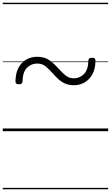

<svg xmlns="http://www.w3.org/2000/svg" viewBox="-20 -950 803 1390"><path d="M516 -333Q478 -333 450.5 -345.5Q423 -358 401.5 -378Q380 -398 361 -420Q334 -450 309.5 -470Q285 -490 248 -490Q208 -490 176.5 -460.5Q145 -431 143 -361Q143 -340 118 -340Q104 -340 98 -345Q92 -350 92 -362Q93 -421 114.5 -460.5Q136 -500 171.5 -519.5Q207 -539 248 -539Q304 -539 339 -513Q374 -487 403 -454Q430 -424 455 -403.5Q480 -383 516 -383Q556 -383 587 -413Q618 -443 620 -512Q620 -532 645 -532Q659 -532 665 -527.5Q671 -523 671 -511Q671 -452 649 -412.5Q627 -373 592 -353Q557 -333 516 -333ZM0 410H763V420H0ZM0 -20H763V0H0ZM0 -505H763V-500H0ZM0 -930H763V-920H0Z"/></svg>

Font: Playwrite DE Grund Guides
Style: Regular
Weight: 400
Designer: Veronika Burian, José Scaglione
Foundry: TypeTogether
Version: Version 1.003